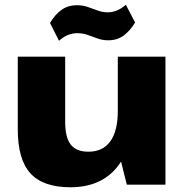

<svg xmlns="http://www.w3.org/2000/svg" viewBox="-20 -779 780 810"><path d="M255 -265Q255 -199 278.5 -169Q302 -139 353 -139Q414 -139 445.5 -183Q477 -227 477 -311L545 -400V-328Q545 -164 476 -76.5Q407 11 277 11Q162 11 108.5 -47.5Q55 -106 55 -233V-540H255ZM678 0H515L477 -152V-540H678ZM191 -682Q213 -719 240.5 -738Q268 -757 303 -757Q329 -757 350.5 -749.5Q372 -742 392.5 -734.5Q413 -727 435 -727Q454 -727 473.5 -735Q493 -743 511 -759L550 -684Q528 -648 501 -628.5Q474 -609 437 -609Q412 -609 390.5 -617Q369 -625 349 -632Q329 -639 306 -639Q286 -639 267 -631.5Q248 -624 229 -607Z"/></svg>

Font: Pathway Extreme 28pt ExtraBold
Style: Regular
Weight: 800
Designer: Eduardo Rodriguez Tunni
Foundry: Eduardo Rodriguez Tunni
Version: Version 1.001;gftools[0.9.26]